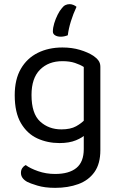

<svg xmlns="http://www.w3.org/2000/svg" viewBox="-20 -704 577 926"><path d="M278 -664Q286 -675 295.5 -679.5Q305 -684 316 -684Q325 -684 334.5 -680Q344 -676 349 -671Q333 -637 322 -601.5Q311 -566 307 -534Q300 -531 291 -529Q282 -527 273 -527Q257 -527 246 -533.5Q235 -540 235 -552Q235 -570 241.5 -591.5Q248 -613 258 -633Q268 -653 278 -664ZM267 -14Q209 -14 160 -36.5Q111 -59 81 -110Q51 -161 51 -245Q51 -321 80.5 -372Q110 -423 162 -449Q214 -475 281 -475Q327 -475 365.5 -463.5Q404 -452 430 -435Q445 -425 454.5 -412.5Q464 -400 464 -382V-73H384V-381Q367 -392 341.5 -400.5Q316 -409 281 -409Q214 -409 173 -368Q132 -327 132 -246Q132 -156 173.5 -118Q215 -80 276 -80Q320 -80 347 -95Q374 -110 390 -128L394 -57Q379 -41 346.5 -27.5Q314 -14 267 -14ZM384 15V-90H464V20Q464 86 435.5 126Q407 166 357.5 184Q308 202 246 202Q196 202 160 191Q124 180 111 173Q81 156 81 130Q81 116 87.5 106.5Q94 97 104 92Q125 108 163.5 121.5Q202 135 246 135Q313 135 348.5 106Q384 77 384 15Z"/></svg>

Font: Baloo Tammudu 2
Style: Regular
Weight: 400
Designer: Maithili Shingre, Omkar Shende and Ek Type
Foundry: Ek Type
Version: Version 1.700